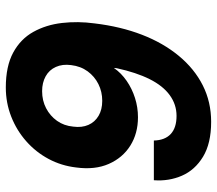

<svg xmlns="http://www.w3.org/2000/svg" viewBox="-64 -688 764 677"><g transform="rotate(90 318.5 -350.0)"><path d="M289 12Q214 12 166 -14Q118 -40 93 -85Q68 -130 61.5 -186Q55 -242 63 -301Q74 -393 103 -468Q132 -543 177.5 -598Q223 -653 281.5 -682.5Q340 -712 410 -712Q486 -712 533 -683.5Q580 -655 600 -609Q620 -563 616 -510H476Q475 -549 453 -569.5Q431 -590 389 -590Q349 -590 316 -566Q283 -542 259.5 -495Q236 -448 221 -379Q221 -376 220.5 -374Q220 -372 220 -369Q238 -395 265.5 -414Q293 -433 326 -443.5Q359 -454 394 -454Q451 -454 494 -427Q537 -400 558.5 -351Q580 -302 571 -236Q565 -184 541 -139Q517 -94 478.5 -60Q440 -26 391.5 -7Q343 12 289 12ZM302 -116Q335 -116 362 -130Q389 -144 406.5 -168.5Q424 -193 427 -226Q431 -256 421 -279Q411 -302 389 -315Q367 -328 336 -328Q304 -328 277 -314.5Q250 -301 232 -276.5Q214 -252 210 -218Q206 -188 216.5 -164.5Q227 -141 249.5 -128.5Q272 -116 302 -116Z"/></g></svg>

Font: DM Sans 11pt Black
Style: Italic
Weight: 900
Italic angle: -10°
Version: Version 4.004;gftools[0.9.30]